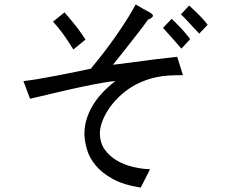

<svg xmlns="http://www.w3.org/2000/svg" viewBox="-20 -751 1040 869"><path d="M782 -494 808 -411Q771 -411 742.5 -409Q714 -407 689.5 -402Q665 -397 642.5 -389Q620 -381 596 -369Q562 -351 532 -325Q502 -299 480 -269Q458 -239 445 -207Q432 -175 432 -146Q433 -102 455.5 -72Q478 -42 511.5 -23Q545 -4 584.5 5Q624 14 659 15L617 98Q539 86 489.5 58.5Q440 31 412 -3.5Q384 -38 373.5 -75Q363 -112 362 -144Q362 -209 397.5 -270Q433 -331 502 -384Q482 -383 445 -376.5Q408 -370 357.5 -359.5Q307 -349 245.5 -334.5Q184 -320 116 -304L86 -384Q114 -387 152.5 -393.5Q191 -400 233 -408Q275 -416 316.5 -424.5Q358 -433 391 -440Q460 -523 512.5 -599.5Q565 -676 594 -731Q625 -712 649.5 -699.5Q674 -687 672 -679Q672 -671 650 -662Q633 -638 611.5 -610.5Q590 -583 568.5 -555Q547 -527 526.5 -502Q506 -477 491 -458Q515 -460 589.5 -470.5Q664 -481 782 -494ZM220 -653 272 -695Q290 -674 303 -658.5Q316 -643 326.5 -629.5Q337 -616 346 -603Q355 -590 367 -572L312 -527Q286 -569 265 -598Q244 -627 220 -653ZM799 -686 836 -726Q854 -710 866 -698Q878 -686 887.5 -676.5Q897 -667 904.5 -658Q912 -649 920 -639L882 -599Q860 -621 840.5 -643Q821 -665 799 -686ZM718 -625 757 -666Q780 -644 801 -621.5Q822 -599 841 -574L801 -531Q787 -547 777.5 -558Q768 -569 759 -579Q750 -589 740.5 -599.5Q731 -610 718 -625Z"/></svg>

Font: D2Coding
Style: Regular
Weight: 400
Monospace: yes
Designer: Yong-Rak Park; Jeong-Hwan Yoon; Sang-Min Lee;
Foundry: NHN Corporation
Version: Version 1.3.2; Build 20180524